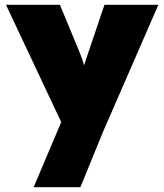

<svg xmlns="http://www.w3.org/2000/svg" viewBox="-20 -555 689 805"><path d="M121 230 254 -84 256 -2 5 -535H231L305 -357Q317 -329 325.5 -304Q334 -279 338 -257L318 -239Q322 -250 330 -273.5Q338 -297 348 -328L418 -535H644L411 0L317 230Z"/></svg>

Font: Lexend Deca Black
Style: Regular
Weight: 900
Designer: Bonnie Shaver-Troup, Thomas Jockin
Foundry: Lexend
Version: Version 1.007